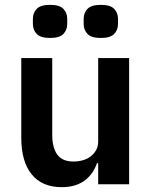

<svg xmlns="http://www.w3.org/2000/svg" viewBox="-20 -762 628 794"><path d="M187 -605Q148 -605 132 -621.5Q116 -638 116 -663V-684Q116 -709 132 -725.5Q148 -742 187 -742Q226 -742 242 -725.5Q258 -709 258 -684V-663Q258 -638 242 -621.5Q226 -605 187 -605ZM397 -605Q358 -605 342 -621.5Q326 -638 326 -663V-684Q326 -709 342 -725.5Q358 -742 397 -742Q436 -742 452 -725.5Q468 -709 468 -684V-663Q468 -638 452 -621.5Q436 -605 397 -605ZM386 -87H381Q374 -67 362.5 -49.5Q351 -32 333.5 -18Q316 -4 291.5 4Q267 12 235 12Q154 12 111 -41Q68 -94 68 -192V-522H196V-205Q196 -151 217 -122.5Q238 -94 284 -94Q303 -94 321.5 -99Q340 -104 354 -114.5Q368 -125 377 -140.5Q386 -156 386 -177V-522H514V0H386Z"/></svg>

Font: IBM Plex Sans Devanagari SemiBold
Style: Regular
Weight: 600
Designer: Mike Abbink, Paul van der Laan, Pieter van Rosmalen, Erin McLaughlin
Foundry: Bold Monday
Version: Version 1.1